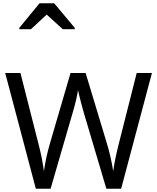

<svg xmlns="http://www.w3.org/2000/svg" viewBox="-20 -1164 970 1184"><path d="M917 -714 727 0H636L497 -468Q489 -497 481 -526Q473 -555 468 -577.5Q463 -600 461 -609Q460 -596 450.5 -553.5Q441 -511 427 -465L292 0H201L12 -714H106L217 -278Q229 -232 237.5 -189Q246 -146 251 -108Q256 -147 266 -193Q276 -239 289 -283L415 -714H508L639 -280Q653 -234 663 -188.5Q673 -143 678 -108Q683 -145 692 -188.5Q701 -232 713 -279L823 -714ZM99 -984V-992L224 -1144H314L441 -992V-984H367L268 -1074L171 -984Z"/></svg>

Font: Noto Sans Tifinagh Ghat
Style: Regular
Weight: 400
Designer: JamraPatel
Foundry: JamraPatel LLC
Version: Version 2.006; ttfautohint (v1.8.4.7-5d5b)